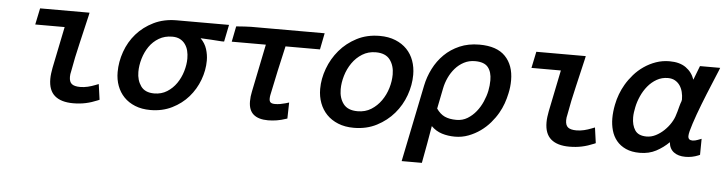

<svg xmlns="http://www.w3.org/2000/svg" viewBox="-44 -697 3999 1060"><g transform="rotate(5 1955.5 -167.0)"><path d="M142 -494H416L413 -479Q395 -399 376 -320.5Q357 -242 343 -162Q341 -154 340 -147Q339 -140 339 -132Q339 -104 353.5 -92.5Q368 -81 400 -81Q421 -81 442 -86Q463 -91 483 -99L501 -106L513 -20L504 -16Q471 -2 438.5 5Q406 12 369 12Q302 12 267 -18Q232 -48 232 -111Q232 -126 234 -141.5Q236 -157 239 -173L286 -403H123Z M976 -289Q976 -312 971 -332Q966 -352 954.5 -368Q943 -384 925.5 -393Q908 -402 883 -402Q841 -402 809 -383Q777 -364 756 -333.5Q735 -303 724 -265.5Q713 -228 713 -192Q713 -146 736 -113.5Q759 -81 810 -81Q850 -81 881 -100.5Q912 -120 933 -150.5Q954 -181 965 -218Q976 -255 976 -289ZM1039 -407Q1064 -382 1074 -350.5Q1084 -319 1084 -287Q1084 -233 1064 -179.5Q1044 -126 1007 -83.5Q970 -41 916.5 -14.5Q863 12 797 12Q749 12 712 -3Q675 -18 650 -44Q625 -70 612 -105Q599 -140 599 -181Q599 -238 619 -294.5Q639 -351 677.5 -395Q716 -439 772 -466.5Q828 -494 899 -494H1189L1170 -400H1156Q1127 -402 1097.5 -404Q1068 -406 1039 -407Z M1555 -7 1545 -4Q1522 4 1497.5 8Q1473 12 1449 12Q1396 12 1368.5 -11.5Q1341 -35 1341 -84Q1341 -111 1347 -138L1401 -403H1212L1229 -489L1240 -490Q1257 -491 1275.5 -492.5Q1294 -494 1311 -494H1719L1701 -403H1510Q1494 -334 1479 -265.5Q1464 -197 1450 -128Q1449 -123 1448.5 -118Q1448 -113 1448 -108Q1448 -93 1455.5 -87Q1463 -81 1480 -81Q1494 -81 1508.5 -83.5Q1523 -86 1537 -90L1557 -96Z M2113 -300Q2113 -349 2088.5 -381.5Q2064 -414 2010 -414Q1968 -414 1935 -393.5Q1902 -373 1879.5 -340.5Q1857 -308 1845.5 -269Q1834 -230 1834 -194Q1834 -145 1858.5 -113Q1883 -81 1937 -81Q1980 -81 2012.5 -101.5Q2045 -122 2067.5 -154Q2090 -186 2101.5 -224.5Q2113 -263 2113 -300ZM1721 -186Q1721 -242 1742 -299Q1763 -356 1802 -402Q1841 -448 1897 -477Q1953 -506 2024 -506Q2073 -506 2111 -490.5Q2149 -475 2174.5 -448.5Q2200 -422 2213 -386Q2226 -350 2226 -308Q2226 -251 2205.5 -194Q2185 -137 2146 -91.5Q2107 -46 2051 -17Q1995 12 1924 12Q1875 12 1837 -3.5Q1799 -19 1773.5 -45.5Q1748 -72 1734.5 -108Q1721 -144 1721 -186Z M2485 -81Q2519 -81 2546 -97.5Q2573 -114 2593.5 -139.5Q2614 -165 2627.5 -196Q2641 -227 2647 -256Q2653 -286 2653 -315Q2653 -361 2632 -387Q2611 -413 2560 -413Q2526 -413 2498.5 -398.5Q2471 -384 2450.5 -360.5Q2430 -337 2416.5 -308Q2403 -279 2397 -249Q2391 -220 2385.5 -191.5Q2380 -163 2374 -134Q2394 -105 2420 -93Q2446 -81 2485 -81ZM2291 -254Q2301 -303 2324 -348.5Q2347 -394 2382.5 -429Q2418 -464 2466.5 -485Q2515 -506 2576 -506Q2673 -506 2720 -457Q2767 -408 2767 -325Q2767 -306 2765 -288Q2763 -270 2759 -252Q2753 -223 2743 -195Q2733 -167 2718 -141Q2702 -113 2678.5 -85.5Q2655 -58 2625 -36.5Q2595 -15 2559.5 -1.5Q2524 12 2485 12Q2446 12 2412.5 1.5Q2379 -9 2353 -35Q2345 15 2336 63.5Q2327 112 2318 161L2316 172H2204L2207 157Z M2892 -494H3166L3163 -479Q3145 -399 3126 -320.5Q3107 -242 3093 -162Q3091 -154 3090 -147Q3089 -140 3089 -132Q3089 -104 3103.5 -92.5Q3118 -81 3150 -81Q3171 -81 3192 -86Q3213 -91 3233 -99L3251 -106L3263 -20L3254 -16Q3221 -2 3188.5 5Q3156 12 3119 12Q3052 12 3017 -18Q2982 -48 2982 -111Q2982 -126 2984 -141.5Q2986 -157 2989 -173L3036 -403H2873Z M3692 -217Q3693 -219 3697 -233Q3701 -247 3705 -263Q3707 -271 3709.5 -278.5Q3712 -286 3714 -291Q3716 -299 3716 -301Q3716 -323 3711 -343Q3706 -363 3695.5 -378.5Q3685 -394 3668.5 -403.5Q3652 -413 3629 -413Q3595 -413 3567 -397Q3539 -381 3518 -355.5Q3497 -330 3483 -298.5Q3469 -267 3463 -237Q3460 -223 3458 -208.5Q3456 -194 3456 -180Q3456 -137 3474.5 -109Q3493 -81 3539 -81Q3565 -81 3589.5 -93.5Q3614 -106 3635 -126Q3656 -146 3671 -170Q3686 -194 3692 -217ZM3769 -416 3799 -494H3911L3904 -476Q3899 -464 3890.5 -443.5Q3882 -423 3871.5 -397.5Q3861 -372 3849 -343Q3837 -314 3826 -285Q3814 -255 3804 -226.5Q3794 -198 3786 -174Q3778 -150 3773.5 -132Q3769 -114 3769 -104Q3769 -81 3793 -81Q3807 -81 3822 -87L3843 -95L3842 -6L3833 -2Q3799 12 3762 12Q3722 12 3697.5 -6.5Q3673 -25 3670 -61Q3639 -30 3599.5 -9Q3560 12 3509 12Q3464 12 3432 -2.5Q3400 -17 3380 -41.5Q3360 -66 3351 -98Q3342 -130 3342 -165Q3342 -201 3350 -241Q3362 -302 3393 -355Q3410 -384 3434 -411.5Q3458 -439 3488.5 -460Q3519 -481 3554.5 -493.5Q3590 -506 3630 -506Q3686 -506 3720.5 -481.5Q3755 -457 3769 -416Z"/></g></svg>

Font: Codetta
Style: Bold Italic
Weight: 700
Italic angle: -11°
Designer: Ulrich Proeller
Foundry: PROSA GmbH
Version: Version 2.00;September 29, 2018;FontCreator 11.5.0.2427 64-b